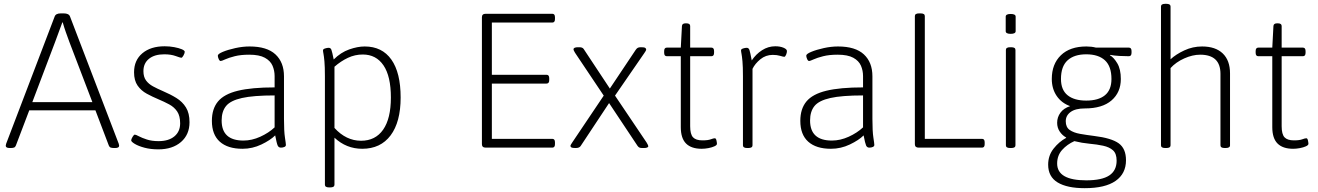

<svg xmlns="http://www.w3.org/2000/svg" viewBox="-20 -772 6890 1004"><path d="M31 2Q10 2 10 -10Q10 -13 12 -20L266 -686Q272 -702 298 -702H313Q340 -702 346 -686L601 -20Q603 -13 603 -10Q603 2 582 2H576Q565 2 558.5 -0.5Q552 -3 549 -11L479 -195H133L63 -11Q60 -3 53.5 -0.5Q47 2 36 2ZM268 -552 149 -238H463L343 -552Q333 -579 324 -604.5Q315 -630 308 -655H306Q296 -630 287.5 -605Q279 -580 268 -552Z M808 9Q768 9 736 0.5Q704 -8 685 -19.5Q666 -31 666 -38Q666 -44 673 -56Q680 -68 685 -68Q690 -68 706 -59.5Q722 -51 748 -42.5Q774 -34 809 -34Q862 -34 892 -59Q922 -84 922 -127Q922 -166 906.5 -189Q891 -212 865 -226Q839 -240 808 -253Q777 -266 747.5 -282Q718 -298 699.5 -324.5Q681 -351 681 -394Q681 -457 724.5 -493.5Q768 -530 841 -530Q867 -530 891 -525.5Q915 -521 930.5 -514.5Q946 -508 946 -501Q946 -494 939.5 -482Q933 -470 928 -470Q923 -470 898.5 -479Q874 -488 839 -488Q788 -488 759 -464.5Q730 -441 730 -400Q730 -370 743.5 -351.5Q757 -333 780 -320.5Q803 -308 831 -296Q871 -279 902.5 -259.5Q934 -240 952.5 -210Q971 -180 971 -133Q971 -68 926.5 -29.5Q882 9 808 9Z M1248 6Q1171 6 1129.5 -31Q1088 -68 1088 -140Q1088 -203 1120 -241.5Q1152 -280 1224 -297.5Q1296 -315 1416 -315V-374Q1416 -403 1405 -428.5Q1394 -454 1365 -470Q1336 -486 1283 -486Q1239 -486 1207.5 -478Q1176 -470 1157.5 -461.5Q1139 -453 1134 -453Q1128 -453 1123.5 -463.5Q1119 -474 1119 -481Q1119 -490 1145.5 -501Q1172 -512 1210.5 -520.5Q1249 -529 1285 -529Q1376 -529 1420.5 -487.5Q1465 -446 1465 -373V-150Q1465 -85 1470 -53Q1475 -21 1475 -14Q1475 -7 1467 -3.5Q1459 0 1449 0Q1437 0 1432 -11Q1427 -22 1419 -64Q1394 -39 1347 -16.5Q1300 6 1248 6ZM1253 -37Q1297 -37 1341 -57Q1385 -77 1416 -106V-273Q1305 -273 1245 -259.5Q1185 -246 1162 -217.5Q1139 -189 1139 -142Q1139 -37 1253 -37Z M1701 208Q1679 208 1679 194V-373Q1679 -424 1676.5 -451Q1674 -478 1671.5 -490.5Q1669 -503 1669 -509Q1669 -515 1679.5 -518.5Q1690 -522 1699 -522Q1709 -522 1713 -511.5Q1717 -501 1725 -461Q1762 -498 1806 -513.5Q1850 -529 1887 -529Q1978 -529 2026.5 -460.5Q2075 -392 2075 -262Q2075 -134 2022.5 -64Q1970 6 1874 6Q1791 6 1729 -52V194Q1729 208 1707 208ZM1868 -36Q1943 -36 1983.5 -94Q2024 -152 2024 -262Q2024 -373 1985.5 -430Q1947 -487 1877 -487Q1836 -487 1799 -469.5Q1762 -452 1729 -423V-103Q1790 -36 1868 -36Z M2520 0Q2500 0 2500 -18V-682Q2500 -700 2520 -700H2868Q2882 -700 2882 -682V-672Q2882 -654 2868 -654H2552V-381H2838Q2852 -381 2852 -363V-353Q2852 -335 2838 -335H2552V-46H2868Q2882 -46 2882 -28V-18Q2882 0 2868 0Z M2988 2Q2973 2 2968 -1Q2963 -4 2963 -9Q2963 -12 2966 -17Q2969 -22 2973 -28L3137 -272L2987 -496Q2984 -501 2981.5 -506Q2979 -511 2979 -514Q2979 -525 3003 -525H3010Q3026 -525 3032 -516L3169 -309L3304 -511Q3310 -520 3316 -522.5Q3322 -525 3331 -525H3334Q3349 -525 3354 -521.5Q3359 -518 3359 -513Q3359 -510 3355.5 -504Q3352 -498 3349 -494L3196 -272L3361 -27Q3370 -12 3370 -8Q3370 2 3347 2H3338Q3330 2 3324.5 0Q3319 -2 3314 -9L3165 -233L3016 -8Q3009 2 2991 2Z M3649 6Q3595 6 3567.5 -21.5Q3540 -49 3540 -107V-478H3467Q3453 -478 3453 -496V-505Q3453 -523 3467 -523H3540L3546 -636Q3547 -650 3565 -650H3569Q3589 -650 3589 -636V-523H3700Q3714 -523 3714 -505V-496Q3714 -478 3700 -478H3589V-112Q3589 -70 3604 -54Q3619 -38 3653 -38Q3682 -38 3696.5 -43.5Q3711 -49 3718 -49Q3724 -49 3726.5 -37.5Q3729 -26 3729 -20Q3729 -13 3716 -7Q3703 -1 3684.5 2.5Q3666 6 3649 6Z M3887 2Q3865 2 3865 -12V-373Q3865 -424 3862.5 -451Q3860 -478 3857.5 -490.5Q3855 -503 3855 -509Q3855 -515 3865.5 -518.5Q3876 -522 3885 -522Q3895 -522 3899 -510.5Q3903 -499 3911 -456Q3933 -489 3965 -509.5Q3997 -530 4034 -530Q4059 -530 4077 -522.5Q4095 -515 4095 -505Q4095 -496 4090.5 -485.5Q4086 -475 4081 -475Q4076 -475 4059.5 -480Q4043 -485 4021 -485Q3984 -485 3956 -462Q3928 -439 3915 -412V-12Q3915 2 3893 2Z M4325 6Q4248 6 4206.5 -31Q4165 -68 4165 -140Q4165 -203 4197 -241.5Q4229 -280 4301 -297.5Q4373 -315 4493 -315V-374Q4493 -403 4482 -428.5Q4471 -454 4442 -470Q4413 -486 4360 -486Q4316 -486 4284.5 -478Q4253 -470 4234.5 -461.5Q4216 -453 4211 -453Q4205 -453 4200.5 -463.5Q4196 -474 4196 -481Q4196 -490 4222.5 -501Q4249 -512 4287.5 -520.5Q4326 -529 4362 -529Q4453 -529 4497.5 -487.5Q4542 -446 4542 -373V-150Q4542 -85 4547 -53Q4552 -21 4552 -14Q4552 -7 4544 -3.5Q4536 0 4526 0Q4514 0 4509 -11Q4504 -22 4496 -64Q4471 -39 4424 -16.5Q4377 6 4325 6ZM4330 -37Q4374 -37 4418 -57Q4462 -77 4493 -106V-273Q4382 -273 4322 -259.5Q4262 -246 4239 -217.5Q4216 -189 4216 -142Q4216 -37 4330 -37Z M4784 0Q4764 0 4764 -18V-688Q4764 -702 4786 -702H4794Q4816 -702 4816 -688V-46H5115Q5129 -46 5129 -28V-18Q5129 0 5115 0Z M5262 2Q5240 2 5240 -12V-511Q5240 -525 5262 -525H5268Q5290 -525 5290 -511V-12Q5290 2 5268 2ZM5265 -595Q5239 -595 5239 -609V-685Q5239 -699 5265 -699Q5291 -699 5291 -685V-609Q5291 -595 5265 -595Z M5652 212Q5560 212 5510.5 182Q5461 152 5461 89Q5461 41 5489.5 5Q5518 -31 5555 -51V-53Q5535 -64 5521.5 -84Q5508 -104 5508 -130Q5508 -159 5525 -182.5Q5542 -206 5576 -217Q5531 -233 5505.5 -270.5Q5480 -308 5480 -359Q5480 -437 5527.5 -483Q5575 -529 5661 -529Q5688 -529 5711 -523H5883Q5897 -523 5897 -505V-496Q5897 -478 5883 -478Q5859 -478 5833 -479.5Q5807 -481 5785 -485L5784 -483Q5804 -472 5822.5 -441Q5841 -410 5841 -359Q5841 -289 5792.5 -247Q5744 -205 5653 -205Q5604 -205 5578.5 -186.5Q5553 -168 5553 -138Q5553 -107 5573.5 -92.5Q5594 -78 5628 -72Q5662 -66 5702 -61Q5792 -50 5830 -22.5Q5868 5 5868 66Q5868 136 5813.5 174Q5759 212 5652 212ZM5660 -246Q5724 -246 5758 -274Q5792 -302 5792 -359Q5792 -425 5758 -456.5Q5724 -488 5660 -488Q5597 -488 5562.5 -456.5Q5528 -425 5528 -359Q5528 -302 5562.5 -274Q5597 -246 5660 -246ZM5660 171Q5742 171 5780.5 145.5Q5819 120 5819 68Q5819 31 5800 14Q5781 -3 5748.5 -10Q5716 -17 5677 -20.5Q5638 -24 5598 -34Q5560 -17 5534 12Q5508 41 5508 83Q5508 171 5660 171Z M6073 2Q6051 2 6051 -12V-738Q6051 -752 6073 -752H6079Q6101 -752 6101 -738V-462Q6129 -488 6173 -508.5Q6217 -529 6266 -529Q6336 -529 6374 -492.5Q6412 -456 6412 -388V-12Q6412 2 6389 2H6384Q6362 2 6362 -12V-386Q6362 -486 6256 -486Q6216 -486 6172.5 -466.5Q6129 -447 6101 -416V-12Q6101 2 6079 2Z M6742 6Q6688 6 6660.5 -21.5Q6633 -49 6633 -107V-478H6560Q6546 -478 6546 -496V-505Q6546 -523 6560 -523H6633L6639 -636Q6640 -650 6658 -650H6662Q6682 -650 6682 -636V-523H6793Q6807 -523 6807 -505V-496Q6807 -478 6793 -478H6682V-112Q6682 -70 6697 -54Q6712 -38 6746 -38Q6775 -38 6789.5 -43.5Q6804 -49 6811 -49Q6817 -49 6819.5 -37.5Q6822 -26 6822 -20Q6822 -13 6809 -7Q6796 -1 6777.5 2.5Q6759 6 6742 6Z"/></svg>

Font: Asap ExtraLight
Style: Regular
Weight: 200
Designer: Pablo Cosgaya
Foundry: Omnibus-Type
Version: Version 3.001; ttfautohint (v1.8.4.7-5d5b)